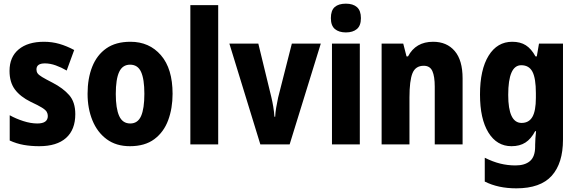

<svg xmlns="http://www.w3.org/2000/svg" viewBox="-20 -788 3152 1048"><path d="M391 -165Q391 -80 340.5 -35Q290 10 194 10Q149 10 109.5 3Q70 -4 33 -21V-159Q67 -140 107.5 -127Q148 -114 184 -114Q241 -114 241 -155Q241 -167 235 -177.5Q229 -188 209 -200.5Q189 -213 148 -232Q91 -260 61.5 -299.5Q32 -339 32 -401Q32 -477 82 -518.5Q132 -560 220 -560Q264 -560 304 -548.5Q344 -537 385 -515L344 -403Q315 -420 284.5 -431Q254 -442 225 -442Q179 -442 179 -409Q179 -397 185 -388Q191 -379 210 -367.5Q229 -356 268 -336Q324 -307 357.5 -269Q391 -231 391 -165Z M922 -276Q922 -197 898 -132Q874 -67 822.5 -28.5Q771 10 689 10Q614 10 562.5 -28Q511 -66 484.5 -131Q458 -196 458 -276Q458 -360 483.5 -424Q509 -488 560.5 -524Q612 -560 692 -560Q795 -560 858.5 -486.5Q922 -413 922 -276ZM612 -275Q612 -196 630.5 -155Q649 -114 691 -114Q732 -114 750 -154.5Q768 -195 768 -276Q768 -356 750 -395.5Q732 -435 690 -435Q649 -435 630.5 -395.5Q612 -356 612 -275Z M1171 0H1019V-760H1171Z M1401 0 1232 -550H1390L1461 -258Q1467 -233 1471.5 -206Q1476 -179 1478 -151H1482Q1483 -174 1487.5 -200.5Q1492 -227 1498 -255L1573 -550H1731L1561 0Z M1868 -768Q1907 -768 1928.5 -749Q1950 -730 1950 -689Q1950 -648 1928 -629.5Q1906 -611 1868 -611Q1830 -611 1808 -629.5Q1786 -648 1786 -689Q1786 -731 1807 -749.5Q1828 -768 1868 -768ZM1944 -550V0H1792V-550Z M2344 -560Q2419 -560 2462 -509.5Q2505 -459 2505 -360V0H2353V-315Q2353 -371 2340 -400Q2327 -429 2293 -429Q2248 -429 2231.5 -388.5Q2215 -348 2215 -256V0H2063V-550H2181L2199 -480H2207Q2249 -560 2344 -560Z M2776 -560Q2820 -560 2850 -541Q2880 -522 2903 -480H2910L2922 -550H3053V-26Q3053 103 2991.5 171.5Q2930 240 2798 240Q2699 240 2626 203V73Q2670 95 2710.5 105Q2751 115 2794 115Q2845 115 2873 91Q2901 67 2901 12V3Q2901 -13 2902.5 -34Q2904 -55 2906 -72H2901Q2879 -30 2848 -10Q2817 10 2772 10Q2692 10 2646 -64.5Q2600 -139 2600 -272Q2600 -408 2647 -484Q2694 -560 2776 -560ZM2825 -432Q2754 -432 2754 -270Q2754 -117 2827 -117Q2867 -117 2886 -150Q2905 -183 2905 -254V-280Q2905 -360 2886.5 -396Q2868 -432 2825 -432Z"/></svg>

Font: Noto Sans Arabic Cond ExtBd
Style: Regular
Weight: 800
Width: 3
Designer: Monotype Design Team, Nadine Chahine, Nizar Qandah and Khaled Hosny
Foundry: Monotype Imaging Inc.
Version: Version 2.012; ttfautohint (v1.8.4.7-5d5b)